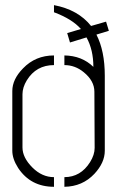

<svg xmlns="http://www.w3.org/2000/svg" viewBox="-20 -717 450 738"><path d="M27.3 -137.7V-367.2Q27.3 -412.1 68.4 -454.1Q116.2 -503.9 187.5 -503.9V-466.8Q119.1 -466.8 83 -408.2Q66.4 -380.9 66.4 -354.5V-150.4Q66.4 -111.3 104.5 -73.2Q141.6 -36.1 187.5 -36.1V1Q97.7 1 49.8 -71.3Q27.3 -106.4 27.3 -137.7ZM187.5 -669.9V-697.3Q280.3 -679.7 330.1 -617.2L387.7 -633.8L398.4 -598.6L350.6 -584Q382.8 -521.5 382.8 -425.8V-137.7Q382.8 -91.8 342.8 -48.8Q296.9 0 227.5 1V-36.1Q290 -36.1 326.2 -93.8Q343.8 -122.1 343.8 -148.4L342.8 -364.3Q342.8 -406.2 301.8 -439.5Q268.6 -466.8 227.5 -466.8V-503.9Q294.9 -502.9 338.9 -460Q338.9 -525.4 312.5 -573.2L249 -553.7L238.3 -589.8L291 -605.5Q257.8 -643.6 187.5 -669.9Z"/></svg>

Font: Post No Bills Colombo
Style: Light
Weight: 400
Designer: Kosala Senevirathne, Siva Puranthara, Lasantha Premarathna, Tharique Azeez
Foundry: Mooniak
Version: Version 1.220 ; ttfautohint (v1.5)